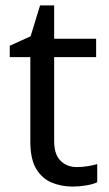

<svg xmlns="http://www.w3.org/2000/svg" viewBox="-20 -679 401 709"><path d="M264 -62Q284 -62 305 -65.5Q326 -69 339 -73V-6Q325 1 299 5.5Q273 10 249 10Q207 10 171.5 -4.5Q136 -19 114 -55Q92 -91 92 -156V-468H16V-510L93 -545L128 -659H180V-536H335V-468H180V-158Q180 -109 203.5 -85.5Q227 -62 264 -62Z"/></svg>

Font: Noto Sans Zanabazar Square
Style: Regular
Weight: 400
Version: Version 2.005; ttfautohint (v1.8.4.7-5d5b)